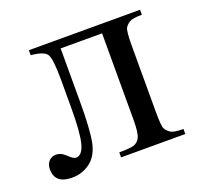

<svg xmlns="http://www.w3.org/2000/svg" viewBox="-88 -544 676 649"><g transform="rotate(-20 249.5 -219.5)"><path d="M77 -447H477V-429Q444 -429 433 -422.5Q422 -416 415.5 -406Q409 -396 409 -342V-105Q409 -53 414.5 -43Q420 -33 431.5 -25.5Q443 -18 477 -18V0H246V-18Q283 -18 297.5 -22Q312 -26 320.5 -41Q329 -56 329 -105V-416H180V-227Q180 -120 170.5 -77Q161 -34 132.5 -13Q104 8 68 8Q6 8 6 -44Q6 -62 16 -73Q26 -84 42 -84Q59 -84 74 -70Q93 -51 103 -51Q125 -51 135 -88Q145 -125 145 -217V-316Q145 -392 134 -408.5Q123 -425 77 -429Z"/></g></svg>

Font: New Athena Unicode
Style: Regular
Weight: 400
Designer: J. Rusten 1997; rev. by R. Hancock 2001, 2002, rev. by D. Mastronarde 2002-2021
Foundry: GreekKeys New Athena Unicode
Version: Version 5.008